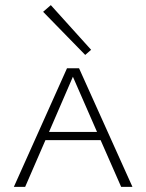

<svg xmlns="http://www.w3.org/2000/svg" viewBox="-20 -728 570 748"><path d="M312 -514 148 -682 178 -708 335 -534ZM372 -182H157L78 0H34L241 -462H288L496 0H452ZM358 -214 264 -429 171 -214Z"/></svg>

Font: Ysabeau SC Light
Style: Regular
Weight: 300
Designer: Christian Thalmann (Catharsis Fonts)
Version: Version 0.003